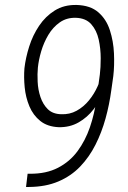

<svg xmlns="http://www.w3.org/2000/svg" viewBox="-20 -741 512 767"><path d="M90.3 -46.9H99.1Q164.6 -46.4 211.7 -70.8Q258.8 -95.2 289.8 -137.2Q320.8 -179.2 339.1 -232.4Q357.4 -285.6 365.2 -343.3L378.9 -443.8Q382.3 -470.7 382.3 -508.5Q382.3 -546.4 374.3 -583Q366.2 -619.6 344.7 -644Q323.2 -668.5 283.2 -669.9Q246.1 -670.9 218.8 -651.6Q191.4 -632.3 173.1 -601.6Q154.8 -570.8 144.5 -535.9Q134.3 -501 131.3 -470.7Q128.9 -446.3 130.4 -414.6Q131.8 -382.8 141.6 -353.5Q151.4 -324.2 170.9 -304.9Q190.4 -285.6 224.1 -284.7Q258.3 -283.2 286.1 -298.6Q314 -314 335.2 -339.8Q356.4 -365.7 370.1 -396.5Q383.8 -427.2 389.2 -457L417.5 -457.5Q411.1 -418.5 395.5 -378.4Q379.9 -338.4 354.5 -305.2Q329.1 -272 293.9 -252Q258.8 -231.9 214.4 -232.9Q169.4 -234.9 140.9 -257.8Q112.3 -280.8 97.4 -316.4Q82.5 -352.1 78.6 -392.3Q74.7 -432.6 77.6 -468.3Q82.5 -510.7 96.7 -555.4Q110.8 -600.1 136.2 -637.9Q161.6 -675.8 198.7 -699Q235.8 -722.2 285.6 -721.2Q340.8 -719.7 372.8 -691.9Q404.8 -664.1 418.9 -620.4Q433.1 -576.7 435.3 -527.8Q437.5 -479 432.6 -437L424.8 -381.8Q417 -323.2 401.6 -267.6Q386.2 -211.9 361.3 -162.6Q336.4 -113.3 300 -75.4Q263.7 -37.6 213.1 -16.1Q162.6 5.4 96.2 5.9H84Z"/></svg>

Font: Roboto Condensed Light
Style: Italic
Weight: 300
Italic angle: -12°
Designer: Christian Robertson
Foundry: Google
Version: Version 3.0; 2020